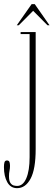

<svg xmlns="http://www.w3.org/2000/svg" viewBox="-72 -682 266 950"><path d="M12.5 249Q-19.5 249 -36 219.5Q-52.5 190 -52.5 144.5Q-52.5 129.5 -49.8 120.8Q-47 112 -37.5 112Q-27.5 112 -25 120Q-22.5 128 -22.5 139Q-22.5 151.5 -25 163.2Q-27.5 175 -27.5 190Q-27.5 213.5 -20 223.8Q-12.5 234 -3 236Q6.5 238 12.5 238Q42 238 58.2 200Q74.5 162 74.5 95.5V-513.5H30V-523.5H104.5V55.5Q104.5 155.5 79.2 202.2Q54 249 12.5 249ZM11 -557 84.5 -661.5H100L173 -557H163L92 -628.5L21 -557Z"/></svg>

Font: Imbue 100pt Thin
Style: Regular
Weight: 100
Designer: Tyler Finck
Foundry: Etcetera Type Company
Version: Version 1.102; ttfautohint (v1.8.3)